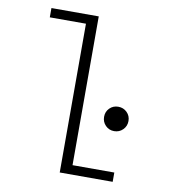

<svg xmlns="http://www.w3.org/2000/svg" viewBox="-87 -879 884 957"><g transform="rotate(10 355.0 -400.0)"><path d="M335.5 -47H547V0H279V-753H96V-800H335.5ZM554 -268Q536 -250 510 -250Q484 -250 466.2 -268Q448.5 -286 448.5 -312Q448.5 -338 466.2 -355.8Q484 -373.5 510 -373.5Q536 -373.5 554 -355.8Q572 -338 572 -312Q572 -286 554 -268Z"/></g></svg>

Font: League Mono UltraLight
Style: Regular
Weight: 200
Width: 6
Designer: Tyler Finck
Foundry: The League of Moveable Type / Tyler Finck
Version: Version 2.210